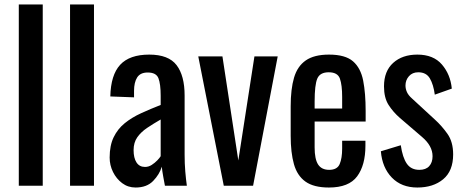

<svg xmlns="http://www.w3.org/2000/svg" viewBox="-20 -830 2071 858"><path d="M64 0V-810H171V0Z M293 0V-810H400V0Z M586 8Q552 8 526 -11.5Q500 -31 485 -61.5Q470 -92 470 -126Q470 -180 488 -217Q506 -254 537.5 -279.5Q569 -305 610.5 -324Q652 -343 698 -361V-402Q698 -455 688 -480.5Q678 -506 640 -506Q607 -506 593 -484Q579 -462 579 -424V-395L473 -399Q475 -495 517 -540.5Q559 -586 647 -586Q733 -586 769 -539Q805 -492 805 -403V-139Q805 -99 808 -63.5Q811 -28 815 0H717Q714 -16 709.5 -40.5Q705 -65 703 -85Q693 -51 664.5 -21.5Q636 8 586 8ZM628 -84Q644 -84 658 -93Q672 -102 683 -113.5Q694 -125 698 -132V-296Q665 -277 637.5 -258.5Q610 -240 593.5 -216.5Q577 -193 577 -159Q577 -124 590 -104Q603 -84 628 -84Z M980 0 866 -578H974L1045 -113L1117 -578H1221L1111 0Z M1450 8Q1382 8 1345 -18.5Q1308 -45 1293.5 -96.5Q1279 -148 1279 -223V-355Q1279 -432 1294 -483Q1309 -534 1346.5 -560Q1384 -586 1450 -586Q1523 -586 1557.5 -556Q1592 -526 1603 -469.5Q1614 -413 1614 -334V-287H1386V-171Q1386 -119 1401.5 -95Q1417 -71 1451 -71Q1487 -71 1498 -97Q1509 -123 1509 -166V-201H1613V-179Q1613 -92 1576 -42Q1539 8 1450 8ZM1386 -345H1509V-397Q1509 -450 1499 -478.5Q1489 -507 1449 -507Q1410 -507 1398 -479Q1386 -451 1386 -376Z M1845 8Q1774 8 1731 -36.5Q1688 -81 1682 -154L1771 -181Q1779 -126 1798 -98.5Q1817 -71 1854 -71Q1883 -71 1898 -87.5Q1913 -104 1913 -132Q1913 -178 1866 -218L1767 -303Q1737 -329 1716.5 -361Q1696 -393 1696 -444Q1696 -512 1737 -549Q1778 -586 1845 -586Q1917 -586 1955 -541.5Q1993 -497 1999 -434L1923 -407Q1917 -452 1901 -479.5Q1885 -507 1849 -507Q1823 -507 1807.5 -489.5Q1792 -472 1792 -448Q1792 -433 1798.5 -418.5Q1805 -404 1821 -390L1923 -296Q1954 -268 1979.5 -232Q2005 -196 2005 -140Q2005 -66 1960.5 -29Q1916 8 1845 8Z"/></svg>

Font: Oswald
Style: Regular
Weight: 400
Designer: Vernon Adams
Foundry: Vernon Adams
Version: Version 4.103; ttfautohint (v1.8.3)